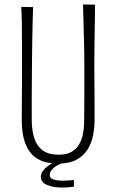

<svg xmlns="http://www.w3.org/2000/svg" viewBox="-20 -727 524 865"><path d="M242 10Q195 10 163.5 -4Q132 -18 113.5 -44Q95 -70 86.5 -105.5Q78 -141 78 -184Q78 -219 78.5 -263.5Q79 -308 79 -353Q79 -398 79 -432Q79 -477 79 -520Q79 -563 78.5 -606.5Q78 -650 76 -696L129 -695Q128 -662 127 -625.5Q126 -589 125.5 -553Q125 -517 124.5 -484.5Q124 -452 124 -426Q124 -397 123.5 -362.5Q123 -328 123 -293.5Q123 -259 123 -231Q123 -203 123 -188Q123 -140 134.5 -104.5Q146 -69 172.5 -49.5Q199 -30 244 -30Q280 -30 302.5 -43Q325 -56 337 -77.5Q349 -99 354 -124.5Q359 -150 359 -175Q359 -185 359.5 -221Q360 -257 360 -310Q360 -363 360 -424Q360 -488 358.5 -540.5Q357 -593 356 -634.5Q355 -676 354 -707L408 -706Q408 -673 407.5 -642.5Q407 -612 406.5 -580Q406 -548 405.5 -510Q405 -472 405 -422Q406 -337 406 -273Q406 -209 406 -185Q406 -153 399.5 -118.5Q393 -84 375.5 -55Q358 -26 325.5 -8Q293 10 242 10ZM260 118Q221 118 192.5 106.5Q164 95 164 70Q164 56 173.5 43Q183 30 198.5 19Q214 8 234 1L275 2Q257 8 241 16.5Q225 25 214.5 36.5Q204 48 204 61Q204 76 221 81.5Q238 87 263 87Q274 87 288.5 86Q303 85 313 84V114Q300 116 286.5 117Q273 118 260 118Z"/></svg>

Font: Truculenta ExtraLight
Style: Regular
Weight: 250
Version: Version 1.002